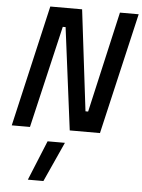

<svg xmlns="http://www.w3.org/2000/svg" viewBox="-63 -735 803 1082"><g transform="rotate(5 338.5 -194.5)"><path d="M224 297H136L228 72H326ZM518 0H347L273 -578H257L122 0H19L177 -686H357L426 -115H441L571 -686H677Z"/></g></svg>

Font: Storia Sans SemiBold
Style: Italic
Weight: 600
Italic angle: -13°
Designer: Campivisivi
Foundry: Accademia di Belle Arti di Urbino and students of MA course of Visual design
Version: Version 60.001;May 25, 2020;FontCreator 12.0.0.2522 64-bit